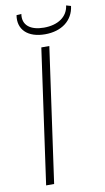

<svg xmlns="http://www.w3.org/2000/svg" viewBox="-97 -923 532 969"><g transform="rotate(-10 169.5 -438.5)"><path d="M315 -877C308 -820 258 -786 186 -786C117 -786 76 -817 85 -874L60 -872C48 -799 98 -752 186 -752C271 -752 330 -797 339 -870ZM196 -690H155L58 0H99Z"/></g></svg>

Font: Exo 2 Extra Light
Style: Italic
Weight: 250
Italic angle: -8°
Designer: Natanael Gama
Version: Version 1.001;PS 001.001;hotconv 1.0.88;makeotf.lib2.5.64775